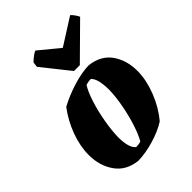

<svg xmlns="http://www.w3.org/2000/svg" viewBox="-210 -803 909 909"><g transform="rotate(-45 245.0 -348.0)"><path d="M170 10Q97 2 60 -50.5Q23 -103 23 -175Q23 -234 46 -296.5Q69 -359 109 -412Q159 -439 217.5 -457Q276 -475 323 -476Q396 -468 432.5 -416Q469 -364 468 -290Q467 -231 441.5 -166Q416 -101 373 -50Q332 -24 275.5 -7.5Q219 9 170 10ZM209 -43Q217 -43 226.5 -44.5Q236 -46 241 -48Q258 -77 273.5 -125Q289 -173 299 -226.5Q309 -280 310 -325Q310 -358 304.5 -383.5Q299 -409 285 -423Q266 -423 250 -417Q232 -388 216.5 -339Q201 -290 191.5 -235.5Q182 -181 181 -136Q181 -104 187.5 -79Q194 -54 209 -43ZM255 -506 145 -644 148 -670Q159 -681 171.5 -690.5Q184 -700 194 -704L295 -621L429 -706Q435 -702 445 -688Q455 -674 457 -667L294 -506Z"/></g></svg>

Font: Labrada ExtraBold
Style: Italic
Weight: 800
Italic angle: -7°
Designer: Mercedes Jáuregui
Foundry: Omnibus-Type Team
Version: Version 1.000; ttfautohint (v1.8.4.7-5d5b)